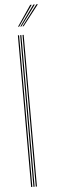

<svg xmlns="http://www.w3.org/2000/svg" viewBox="-63 -982 304 1009"><g transform="rotate(-5 89.0 -477.0)"><path d="M83.5 0V-800H89.5V0ZM59 0V-800H65.2V0ZM71.2 0V-800H77.2V0ZM63.5 -845 137.5 -954H145.5L69.5 -845ZM87.2 -845 170 -954H178L93.2 -845ZM75.5 -845 153.8 -954H161.8L81.5 -845Z"/></g></svg>

Font: Big Shoulders Inline Display ExtraLight
Style: Regular
Weight: 250
Version: Version 2.002